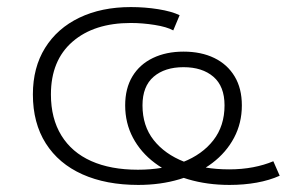

<svg xmlns="http://www.w3.org/2000/svg" viewBox="-20 -515 811 543"><path d="M371 8Q280 8 213 -22Q146 -52 109.5 -109.5Q73 -167 73 -248Q73 -324 107.5 -379.5Q142 -435 204.5 -465Q267 -495 350 -495Q390 -495 427.5 -489Q465 -483 488 -472L470 -429Q452 -439 417.5 -444.5Q383 -450 350 -450Q246 -450 185 -397Q124 -344 124 -248Q124 -180 153.5 -132Q183 -84 238 -59.5Q293 -35 370 -35Q442 -35 497 -56.5Q552 -78 583.5 -118.5Q615 -159 615 -217Q615 -271 583.5 -298Q552 -325 499 -325Q446 -325 414.5 -298Q383 -271 383 -217Q383 -159 414.5 -119Q446 -79 501 -57.5Q556 -36 628 -36Q664 -36 695.5 -42Q727 -48 753 -59L771 -18Q742 -5 706 1.5Q670 8 629 8Q566 8 512 -8Q458 -24 418 -54Q378 -84 356 -125.5Q334 -167 334 -217Q334 -265 354.5 -299Q375 -333 412.5 -351Q450 -369 499 -369Q549 -369 586 -351Q623 -333 643.5 -299Q664 -265 664 -217Q664 -167 642 -125.5Q620 -84 580.5 -54Q541 -24 487.5 -8Q434 8 371 8Z"/></svg>

Font: Nunito Sans 10pt Expanded ExtraLight
Style: Regular
Weight: 250
Width: 7
Designer: Vernon Adams
Foundry: Vernon Adams
Version: Version 3.101;gftools[0.9.27]